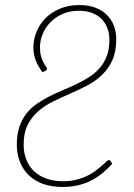

<svg xmlns="http://www.w3.org/2000/svg" viewBox="-20 -731 530 759"><path d="M148 -445.5Q130.5 -468.5 121.2 -492.2Q112 -516 112 -543.5Q112 -574 123.8 -604Q135.5 -634 158.5 -657.8Q181.5 -681.5 215.8 -696.2Q250 -711 294.5 -711Q329 -711 356 -701Q383 -691 401.5 -673Q420 -655 429.8 -630.2Q439.5 -605.5 439.5 -576.5Q439.5 -526.5 423.8 -492.2Q408 -458 382.2 -433.8Q356.5 -409.5 323.8 -392.5Q291 -375.5 256.5 -360.5Q222 -345.5 189.2 -329.5Q156.5 -313.5 130.8 -291Q105 -268.5 89.2 -237Q73.5 -205.5 73.5 -159.5Q73.5 -127.5 83.8 -100.8Q94 -74 113.8 -55Q133.5 -36 162.8 -25.2Q192 -14.5 229.5 -14.5Q258.5 -14.5 282.5 -20.8Q306.5 -27 325.2 -36.2Q344 -45.5 358.2 -56.2Q372.5 -67 383 -76.2Q393.5 -85.5 400 -91.8Q406.5 -98 410 -98Q415 -98 418 -93.5L423.5 -83.5Q404 -62 383 -45Q362 -28 338.2 -16.2Q314.5 -4.5 287 1.8Q259.5 8 227 8Q183.5 8 149.8 -4.2Q116 -16.5 93.2 -38.8Q70.5 -61 58.5 -91.5Q46.5 -122 46.5 -159Q46.5 -199 56.5 -229Q66.5 -259 84 -281.5Q101.5 -304 125 -320.2Q148.5 -336.5 174.8 -349.8Q201 -363 229 -374.8Q257 -386.5 283.2 -399Q309.5 -411.5 333 -426.8Q356.5 -442 374.2 -462.2Q392 -482.5 402.2 -509.8Q412.5 -537 412.5 -574Q412.5 -599.5 404.2 -620.5Q396 -641.5 380.8 -656.8Q365.5 -672 343 -680.2Q320.5 -688.5 292 -688.5Q255.5 -688.5 227 -675.8Q198.5 -663 178.8 -642.5Q159 -622 148.5 -596.2Q138 -570.5 138 -544Q138 -523.5 142.2 -508.8Q146.5 -494 151.8 -484Q157 -474 161.5 -468.2Q166 -462.5 166 -459.5Q166 -454 160.5 -451.5Z"/></svg>

Font: Lato ExtraLight
Style: Italic
Weight: 275
Italic angle: -7°
Designer: Lukasz Dziedzic with Adam Twardoch and Botio Nikoltchev
Foundry: tyPoland Lukasz Dziedzic
Version: Version 2.015; 2015-08-06; http://www.latofonts.com/